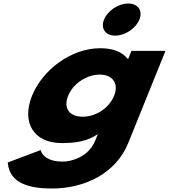

<svg xmlns="http://www.w3.org/2000/svg" viewBox="-20 -804 967 1099"><path d="M713.9 -784C657.8 -784 596.1 -743 575.5 -692C554.9 -641 583.5 -600 639.6 -600C695.7 -600 757.3 -641 777.9 -692C798.5 -743 770 -784 713.9 -784ZM24.5 126C33.4 251 159 275 276.7 275C469.2 275 644.9 186 714.3 14L927.3 -513H732.6L714 -467H710.7C680.2 -506 628.6 -528 553.8 -528C388.8 -528 224 -406 163.4 -256C102.8 -106 169.4 15 334.4 15C411.4 15 481.5 5 540.2 -37L524.9 1C488.1 92 392.8 121 338.9 121C254.2 121 221.1 86 212.7 55ZM370.2 -256C398.9 -327 477.4 -377 551.1 -377C623.7 -377 661.8 -327 633.1 -256C604.8 -186 529.6 -136 453.7 -136C374.5 -136 341.9 -186 370.2 -256Z"/></svg>

Font: Hussar
Style: BdWideOblFour
Weight: 700
Foundry: Cannot Into Space Fonts
Version: Version 2.00